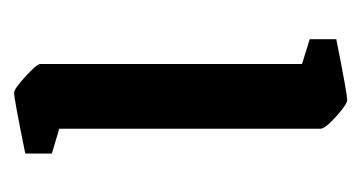

<svg xmlns="http://www.w3.org/2000/svg" viewBox="-138 -358 505 268"><g transform="rotate(90 114.0 -223.5)"><path d="M108.9 8.8Q103.5 8.8 86.2 -7.1Q68.8 -22.9 68.8 -27.8V-393.1L34.2 -403.8V-440.9Q110.4 -456.1 119.1 -456.1Q125 -456.1 142.1 -440.7Q159.2 -425.3 159.2 -418.9V-54.2L193.8 -43.9V-6.8Q117.7 8.8 108.9 8.8Z"/></g></svg>

Font: Grenze
Style: Regular
Weight: 400
Designer: Renata Polastri
Foundry: Omnibus-Type
Version: Version 1.002;PS 001.002;hotconv 1.0.88;makeotf.lib2.5.64775